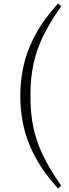

<svg xmlns="http://www.w3.org/2000/svg" viewBox="-20 -838 390 1078"><path d="M151 -299C151 -485 191 -615 324 -803L306 -818C160 -659 94 -496 94 -299C94 -102 160 61 306 220L324 205C192 17 151 -113 151 -299Z"/></svg>

Font: Noto Serif CJK HK ExtraLight
Style: Regular
Weight: 200
Designer: Ryoko NISHIZUKA 西塚涼子 (kana & ideographs); Frank Grießhammer (Latin, Greek & Cyrillic); Wenlong ZHANG 张文龙 (bopomofo); San
Foundry: Adobe
Version: Version 2.001;hotconv 1.1.0;makeotfexe 2.6.0